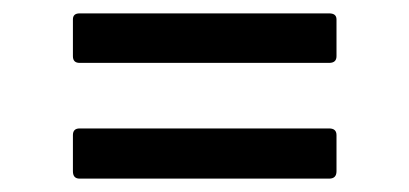

<svg xmlns="http://www.w3.org/2000/svg" viewBox="-20 -444 612 287"><path d="M99 -350Q89 -350 89 -360V-415Q89 -424 99 -424H472Q483 -424 483 -415V-360Q483 -350 472 -350ZM99 -177Q89 -177 89 -188V-242Q89 -252 99 -252H472Q483 -252 483 -242V-188Q483 -177 472 -177Z"/></svg>

Font: Sofia Sans Semi Condensed Medium
Style: Regular
Weight: 500
Designer: Botio Nikoltchev, Ani Petrova
Foundry: lettersoup
Version: Version 4.100